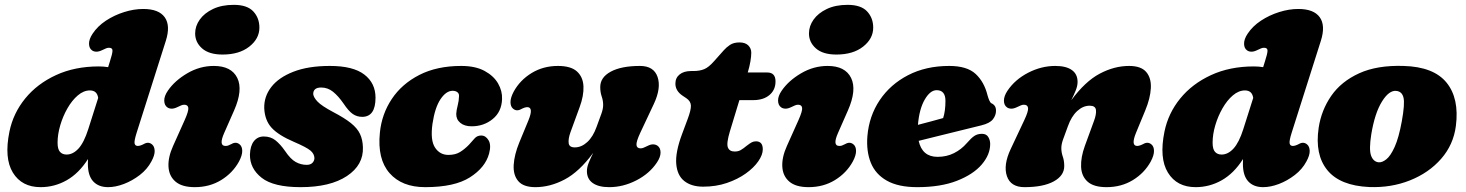

<svg xmlns="http://www.w3.org/2000/svg" viewBox="-20 -757 6048 792"><path d="M664 -588.5 543.5 -209Q533 -175.5 535.2 -165.2Q537.5 -155 548.5 -155Q558.5 -155 573.5 -163Q592.5 -174 607.5 -161Q617.5 -152.5 618 -134.5Q618.5 -116.5 604.5 -91Q587.5 -59 556.8 -35.2Q526 -11.5 491.2 1.8Q456.5 15 426 15Q386.5 15 364.5 -8.8Q342.5 -32.5 342.5 -81Q342.5 -91 343 -101Q305.5 -42 255.2 -13.5Q205 15 147.5 15Q70 15 33.2 -44.8Q-3.5 -104.5 19 -214.5Q34.5 -290 84 -350.8Q133.5 -411.5 211 -447.2Q288.5 -483 387.5 -483Q407.5 -483 426 -480L433.5 -504Q443.5 -534.5 444 -547.2Q444.5 -560 429.5 -560Q423 -560 416.8 -557.2Q410.5 -554.5 401 -550Q387.5 -543.5 377.2 -543.8Q367 -544 360 -549Q347.5 -557.5 347.2 -576.5Q347 -595.5 362 -618Q382.5 -649 417 -671.8Q451.5 -694.5 492 -707.2Q532.5 -720 571 -720Q635 -720 659.5 -685.8Q684 -651.5 664 -588.5ZM217.5 -168.5Q217.5 -141.5 227.5 -130.5Q237.5 -119.5 254.5 -119.5Q281 -119.5 303.8 -144.2Q326.5 -169 344 -224L385 -353Q380.5 -384 351 -384Q325 -384 301 -363.5Q277 -343 258.2 -310.2Q239.5 -277.5 228.5 -240Q217.5 -202.5 217.5 -168.5Z M898 -532Q842.5 -532 813.8 -557.2Q785 -582.5 785 -619Q785 -649.5 804 -676.2Q823 -703 858.8 -720Q894.5 -737 944.5 -737Q999.5 -737 1024.8 -710Q1050 -683 1050 -643Q1050 -597.5 1008.5 -564.8Q967 -532 898 -532ZM905 -209Q881 -155 910 -155Q916 -155 920.8 -156.5Q925.5 -158 935 -163Q954 -174 969 -161Q979 -152.5 979.2 -134.5Q979.5 -116.5 966 -91Q940 -43.5 892.2 -14.2Q844.5 15 783.5 15Q730.5 15 703.8 -8Q677 -31 675 -69.8Q673 -108.5 694 -155L741.5 -261Q758.5 -299 756.8 -312Q755 -325 740 -325Q733.5 -325 727.2 -322.2Q721 -319.5 711.5 -315Q698 -308.5 687.8 -308.8Q677.5 -309 670.5 -314Q658 -322.5 657.5 -341.5Q657 -360.5 672.5 -383Q700.5 -424 752.2 -454.5Q804 -485 862 -485Q934.5 -485 958.8 -435.5Q983 -386 945.5 -301Z M1245 -77Q1261 -77 1269 -85.5Q1277 -94 1277 -105Q1276.5 -122.5 1260.5 -136Q1244.5 -149.5 1192 -172Q1129 -199 1100.8 -229.5Q1072.5 -260 1070 -310Q1068.5 -358.5 1099 -398Q1129.5 -437.5 1190.5 -461.2Q1251.5 -485 1341 -485Q1436.5 -485 1482.8 -449.5Q1529 -414 1529 -354Q1529 -275 1474 -275Q1452.5 -275 1435.2 -286.8Q1418 -298.5 1397 -330Q1375.5 -361 1353.8 -378.5Q1332 -396 1305 -396Q1272 -396 1272 -369Q1273.5 -355 1290.2 -337.5Q1307 -320 1354 -295Q1401 -270.5 1427.5 -249.2Q1454 -228 1465 -204.5Q1476 -181 1477 -150Q1480 -76.5 1411 -30.8Q1342 15 1220 15Q1108.5 15 1059.5 -23.5Q1010.5 -62 1011 -119Q1012 -155 1027.2 -174.5Q1042.5 -194 1068 -194Q1096.5 -194 1116.5 -178Q1136.5 -162 1156 -134Q1178.5 -100.5 1199.8 -88.8Q1221 -77 1245 -77Z M1847 -382.5Q1820.5 -382.5 1797.2 -348Q1774 -313.5 1764 -246.5Q1754.5 -178.5 1774.5 -148.2Q1794.5 -118 1829.5 -118Q1858.5 -118 1877.5 -129.8Q1896.5 -141.5 1914.5 -160Q1927 -173.5 1937.5 -185.8Q1948 -198 1965 -198Q1983.5 -198 1995.2 -178.5Q2007 -159 1997.5 -123.5Q1982 -66 1918.5 -25.5Q1855 15 1734 15Q1637.5 15 1586.8 -43Q1536 -101 1547 -209.5Q1554.5 -286 1596 -348.5Q1637.5 -411 1710 -448Q1782.5 -485 1882.5 -485Q1941 -485 1978.8 -464.5Q2016.5 -444 2034.5 -412.8Q2052.5 -381.5 2051 -348Q2049 -295.5 2012.2 -265.8Q1975.5 -236 1925.5 -236Q1896 -236 1878.8 -250.2Q1861.5 -264.5 1862 -287.5Q1863 -303.5 1868 -322.2Q1873 -341 1873.5 -361Q1874 -371 1866.5 -376.8Q1859 -382.5 1847 -382.5Z M2692 -156Q2704.5 -147.5 2704.8 -128.5Q2705 -109.5 2690 -87Q2659.5 -41 2605 -13Q2550.5 15 2493 15Q2449 15 2425 -2Q2401 -19 2401 -51Q2401 -67.5 2408.8 -86.5Q2416.5 -105.5 2427 -126.5Q2369.5 -48.5 2309.5 -16.8Q2249.5 15 2188.5 15Q2139 15 2117.8 -10Q2096.5 -35 2099 -77Q2101.5 -119 2122 -169L2160 -261Q2182 -315 2155 -315Q2145.5 -315 2130 -307Q2111 -296 2096 -309Q2086 -317.5 2085.8 -335.5Q2085.5 -353.5 2099 -379Q2125 -426.5 2173 -455.8Q2221 -485 2281.5 -485Q2335 -485 2360 -462.2Q2385 -439.5 2386.8 -401Q2388.5 -362.5 2371 -315L2333 -211Q2323.5 -184 2325.8 -166.5Q2328 -149 2351 -149Q2378.5 -149 2402.5 -171Q2426.5 -193 2441 -234Q2454.5 -270 2461.2 -289.2Q2468 -308.5 2468 -324Q2468 -342 2462 -359.2Q2456 -376.5 2456 -398Q2456 -438 2499.5 -461.5Q2543 -485 2620 -485Q2677 -485 2692.5 -439.5Q2708 -394 2677 -328L2621 -209Q2604 -172.5 2605.5 -158.8Q2607 -145 2622.5 -145Q2629 -145 2635.2 -147.8Q2641.5 -150.5 2651 -155Q2664.5 -162 2674.8 -161.5Q2685 -161 2692 -156Z M2811 -352 2796 -362Q2766 -382 2766 -412Q2766 -436 2783.5 -450Q2801 -464 2831 -464H2840Q2866.5 -464 2885 -471.8Q2903.5 -479.5 2925 -504L2966 -550Q2976 -561.5 2991.2 -571.8Q3006.5 -582 3030.5 -582Q3054 -582 3066.5 -569.8Q3079 -557.5 3079 -539.5Q3079 -525 3075.5 -504Q3072 -483 3064.5 -458H3145Q3179 -458 3179 -421Q3179 -386 3154 -365Q3129 -344 3087 -344H3030L2990.5 -214Q2976 -165.5 2982.5 -148.8Q2989 -132 3010.5 -132Q3025 -132 3035.2 -137.8Q3045.5 -143.5 3060.5 -156Q3074 -166.5 3081.5 -170.2Q3089 -174 3098.5 -174Q3126.5 -174 3126.5 -141Q3126.5 -118.5 3108 -91.8Q3089.5 -65 3056.2 -41.2Q3023 -17.5 2978.2 -2.2Q2933.5 13 2880.5 13Q2832.5 13 2803 -10Q2773.5 -33 2769.5 -81Q2765.5 -129 2793.5 -204L2817 -267Q2830.5 -303 2830 -321.2Q2829.5 -339.5 2811 -352Z M3430 -532Q3374.5 -532 3345.8 -557.2Q3317 -582.5 3317 -619Q3317 -649.5 3336 -676.2Q3355 -703 3390.8 -720Q3426.5 -737 3476.5 -737Q3531.5 -737 3556.8 -710Q3582 -683 3582 -643Q3582 -597.5 3540.5 -564.8Q3499 -532 3430 -532ZM3437 -209Q3413 -155 3442 -155Q3448 -155 3452.8 -156.5Q3457.5 -158 3467 -163Q3486 -174 3501 -161Q3511 -152.5 3511.2 -134.5Q3511.5 -116.5 3498 -91Q3472 -43.5 3424.2 -14.2Q3376.5 15 3315.5 15Q3262.5 15 3235.8 -8Q3209 -31 3207 -69.8Q3205 -108.5 3226 -155L3273.5 -261Q3290.5 -299 3288.8 -312Q3287 -325 3272 -325Q3265.5 -325 3259.2 -322.2Q3253 -319.5 3243.5 -315Q3230 -308.5 3219.8 -308.8Q3209.5 -309 3202.5 -314Q3190 -322.5 3189.5 -341.5Q3189 -360.5 3204.5 -383Q3232.5 -424 3284.2 -454.5Q3336 -485 3394 -485Q3466.5 -485 3490.8 -435.5Q3515 -386 3477.5 -301Z M4064.5 -163Q4064.5 -119 4029.5 -78.2Q3994.5 -37.5 3927.2 -11.2Q3860 15 3763.5 15Q3685.5 15 3638.2 -11.8Q3591 -38.5 3572 -86Q3553 -133.5 3558 -195.5Q3565 -278.5 3608.8 -343.8Q3652.5 -409 3726 -447Q3799.5 -485 3895.5 -485Q3969 -485 4004.5 -452Q4040 -419 4053.5 -364Q4056.5 -353 4060.5 -343.5Q4064.5 -334 4069.5 -331Q4078 -327.5 4083.2 -320.2Q4088.5 -313 4088.5 -300Q4088.5 -281.5 4075.8 -265Q4063 -248.5 4028.5 -240Q3996 -232 3951.5 -221Q3907 -210 3859 -198.2Q3811 -186.5 3769.5 -176Q3784 -110 3847.5 -110Q3884.5 -110 3915 -125.2Q3945.5 -140.5 3967.5 -166Q3986.5 -188 3999.5 -196.5Q4012.5 -205 4030.5 -205Q4048.5 -205 4056.5 -192Q4064.5 -179 4064.5 -163ZM3843.5 -385Q3817 -385 3794.5 -346.2Q3772 -307.5 3766.5 -242Q3794 -249 3821.5 -256.5Q3849 -264 3870.5 -270Q3880 -299 3880 -341Q3880 -385 3843.5 -385Z M4134 -314Q4121.5 -322.5 4121.2 -341.5Q4121 -360.5 4136 -383Q4167 -429 4221.2 -457Q4275.5 -485 4333 -485Q4377.5 -485 4401.2 -468.2Q4425 -451.5 4425 -419Q4425 -402.5 4417.2 -383.5Q4409.5 -364.5 4399 -343.5Q4456.5 -421.5 4516.5 -453.2Q4576.5 -485 4637.5 -485Q4687 -485 4708.2 -460Q4729.5 -435 4727.2 -393.2Q4725 -351.5 4704 -301L4666 -209Q4644 -155 4671 -155Q4680.5 -155 4696 -163Q4715 -174 4730 -161Q4740 -152.5 4740.2 -134.5Q4740.5 -116.5 4727 -91Q4701 -43.5 4653.2 -14.2Q4605.5 15 4544.5 15Q4491.5 15 4466.2 -7.8Q4441 -30.5 4439.5 -69.2Q4438 -108 4455 -155L4493 -259Q4503 -286 4500.8 -303.5Q4498.5 -321 4475 -321Q4447.5 -321 4423.5 -299Q4399.5 -277 4385 -236Q4371.5 -200 4364.8 -180.8Q4358 -161.5 4358 -146Q4358 -128 4364 -111Q4370 -94 4370 -72Q4370 -32.5 4326.8 -8.8Q4283.5 15 4206 15Q4149 15 4133.5 -30.5Q4118 -76 4149 -142L4205 -261Q4222.5 -298 4220.8 -311.5Q4219 -325 4203.5 -325Q4197 -325 4190.8 -322.2Q4184.5 -319.5 4175 -315Q4161.5 -308.5 4151.2 -308.8Q4141 -309 4134 -314Z M5428.5 -588.5 5308 -209Q5297.5 -175.5 5299.8 -165.2Q5302 -155 5313 -155Q5323 -155 5338 -163Q5357 -174 5372 -161Q5382 -152.5 5382.5 -134.5Q5383 -116.5 5369 -91Q5352 -59 5321.2 -35.2Q5290.5 -11.5 5255.8 1.8Q5221 15 5190.5 15Q5151 15 5129 -8.8Q5107 -32.5 5107 -81Q5107 -91 5107.5 -101Q5070 -42 5019.8 -13.5Q4969.5 15 4912 15Q4834.5 15 4797.8 -44.8Q4761 -104.5 4783.5 -214.5Q4799 -290 4848.5 -350.8Q4898 -411.5 4975.5 -447.2Q5053 -483 5152 -483Q5172 -483 5190.5 -480L5198 -504Q5208 -534.5 5208.5 -547.2Q5209 -560 5194 -560Q5187.5 -560 5181.2 -557.2Q5175 -554.5 5165.5 -550Q5152 -543.5 5141.8 -543.8Q5131.5 -544 5124.5 -549Q5112 -557.5 5111.8 -576.5Q5111.5 -595.5 5126.5 -618Q5147 -649 5181.5 -671.8Q5216 -694.5 5256.5 -707.2Q5297 -720 5335.5 -720Q5399.5 -720 5424 -685.8Q5448.5 -651.5 5428.5 -588.5ZM4982 -168.5Q4982 -141.5 4992 -130.5Q5002 -119.5 5019 -119.5Q5045.5 -119.5 5068.2 -144.2Q5091 -169 5108.5 -224L5149.5 -353Q5145 -384 5115.5 -384Q5089.5 -384 5065.5 -363.5Q5041.5 -343 5022.8 -310.2Q5004 -277.5 4993 -240Q4982 -202.5 4982 -168.5Z M5770 -485Q5894 -481.5 5947 -416.2Q6000 -351 5985.5 -237.5Q5975.5 -160 5924.8 -102Q5874 -44 5796.2 -13Q5718.5 18 5628 14.5Q5507.5 9 5455.2 -55.2Q5403 -119.5 5419.5 -230Q5430.5 -302.5 5471.5 -361.8Q5512.5 -421 5586.8 -454.8Q5661 -488.5 5770 -485ZM5666.5 -87.5Q5681 -86 5698.5 -99.8Q5716 -113.5 5733 -151Q5750 -188.5 5762.5 -257Q5775.5 -328.5 5769.5 -354Q5763.5 -379.5 5740 -382Q5710 -385.5 5680.5 -338Q5651 -290.5 5636.5 -203Q5626.5 -139.5 5635.8 -114.8Q5645 -90 5666.5 -87.5Z"/></svg>

Font: Fraunces 9pt SuperSoft Black
Style: Italic
Weight: 900
Italic angle: -16°
Version: Version 1.000;[0bf87f6ff]